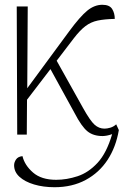

<svg xmlns="http://www.w3.org/2000/svg" viewBox="-20 -563 517 803"><path d="M52 0 50 -536H96L94 -194L270 -433Q315 -494 345 -518.5Q375 -543 408 -543Q438 -543 449 -525.5Q460 -508 460 -484Q417 -483 388.5 -477Q360 -471 337 -453.5Q314 -436 288 -402L217 -309L327 -112Q357 -58 375.5 -41.5Q394 -25 417 -25Q428 -25 441.5 -29Q455 -33 466 -43L477 -19Q465 52 430 105.5Q395 159 338.5 189.5Q282 220 208 220Q161 220 122.5 208.5Q84 197 61.5 176.5Q39 156 39 128Q39 116 47 104Q55 92 74 90Q83 128 118 158.5Q153 189 215 189Q259 189 304.5 174Q350 159 388 118Q426 77 449 -2Q438 2 427.5 4Q417 6 409 6Q370 6 345.5 -14Q321 -34 292 -90L191 -274L93 -146L92 0Z"/></svg>

Font: Noto Serif ExtraLight
Style: Regular
Weight: 200
Designer: Monotype Design Team
Foundry: Monotype Imaging Inc.
Version: Version 2.015; ttfautohint (v1.8.4.7-5d5b)